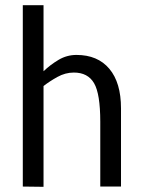

<svg xmlns="http://www.w3.org/2000/svg" viewBox="-20 -720 555 741"><path d="M148 1 68 0V-700H148V-445Q174 -470 206 -489Q238 -508 275 -508Q357 -508 402 -454.5Q447 -401 447 -302V0H367V-250Q367 -358 343 -399Q319 -440 265 -440Q232 -440 201.5 -423Q171 -406 148 -388Z"/></svg>

Font: Epunda Sans
Style: Regular
Weight: 400
Designer: Simon Atzbach
Foundry: typofactur
Version: Version 2.204; ttfautohint (v1.8.4.7-5d5b)